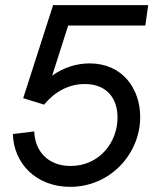

<svg xmlns="http://www.w3.org/2000/svg" viewBox="-20 -717 600 745"><path d="M252 8C410 8 524 -122 524 -263C524 -373 455 -471 328 -471C276.5 -471 226.5 -455 182.5 -423.5L244.5 -618H544L555 -697H186L70 -336L151 -311C192 -361 247 -391 309 -391C393 -391 436 -337 436 -261C436 -164 365 -73 254 -73C164 -73 115 -133 113 -207L30 -197C33 -82 121 8 252 8Z"/></svg>

Font: HK Grotesk
Style: Italic
Weight: 400
Italic angle: -16°
Designer: Alfredo Marco Pradil
Foundry: Hanken Design Co.
Version: Version 3.001;FEAKit 1.0